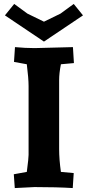

<svg xmlns="http://www.w3.org/2000/svg" viewBox="-20 -949 445 974"><path d="M350 -710 355 -629 289 -623Q280 -578 280 -542V-193Q280 -140 289 -77L354 -71L349 5Q268 0 155 0L55 5L50 -65L116 -77Q116 -79 118.5 -98Q121 -117 123 -135.5Q125 -154 125 -163V-512Q125 -551 116 -623L51 -635L56 -710Q109 -705 156 -705ZM354 -929 401 -871 203 -738 5 -871 52 -929 119 -880 203 -839 287 -880Z"/></svg>

Font: Andada
Style: Bold
Weight: 700
Designer: Carolina Giovagnoli
Foundry: Carolina Giovagnoli
Version: Version 1.003